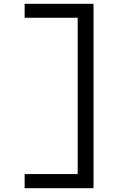

<svg xmlns="http://www.w3.org/2000/svg" viewBox="-20 -843 640 1006"><path d="M109 143V69H387V-750H109V-823H470V143Z"/></svg>

Font: Iosevka Mono
Style: Regular
Weight: 400
Designer: Belleve Invis
Foundry: Belleve Invis
Version: Version 11.1.1